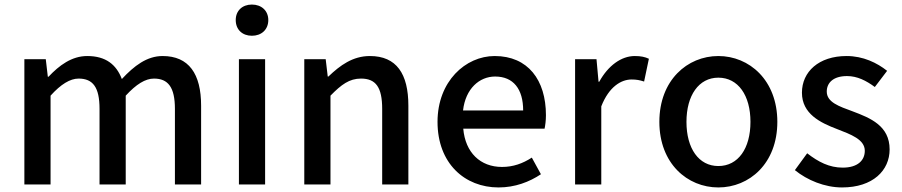

<svg xmlns="http://www.w3.org/2000/svg" viewBox="-20 -810 3961 843"><path d="M87 0H202V-390C247 -440 288 -465 325 -465C388 -465 417 -427 417 -332V0H532V-390C578 -440 618 -465 656 -465C718 -465 748 -427 748 -332V0H863V-346C863 -486 809 -564 694 -564C625 -564 569 -521 515 -463C491 -526 445 -564 363 -564C295 -564 240 -523 193 -473H190L181 -550H87Z M1086 -653C1128 -653 1158 -680 1158 -722C1158 -763 1128 -790 1086 -790C1044 -790 1015 -763 1015 -722C1015 -680 1044 -653 1086 -653ZM1029 0H1144V-550H1029Z M1316 0H1431V-390C1479 -439 1514 -465 1565 -465C1630 -465 1658 -427 1658 -332V0H1773V-346C1773 -486 1721 -564 1604 -564C1529 -564 1473 -523 1422 -474H1419L1410 -550H1316Z M2169 13C2241 13 2304 -11 2355 -45L2315 -118C2275 -92 2233 -77 2184 -77C2089 -77 2023 -140 2014 -245H2371C2374 -259 2377 -281 2377 -304C2377 -459 2298 -564 2152 -564C2024 -564 1901 -453 1901 -275C1901 -93 2020 13 2169 13ZM2013 -325C2024 -421 2085 -474 2154 -474C2234 -474 2277 -419 2277 -325Z M2505 0H2620V-343C2654 -430 2708 -461 2753 -461C2775 -461 2789 -458 2808 -452L2829 -552C2812 -560 2794 -564 2767 -564C2708 -564 2650 -522 2611 -451H2608L2599 -550H2505Z M3134 13C3270 13 3393 -92 3393 -275C3393 -458 3270 -564 3134 -564C2998 -564 2875 -458 2875 -275C2875 -92 2998 13 3134 13ZM3134 -81C3048 -81 2994 -158 2994 -275C2994 -391 3048 -469 3134 -469C3221 -469 3275 -391 3275 -275C3275 -158 3221 -81 3134 -81Z M3677 13C3813 13 3886 -62 3886 -154C3886 -258 3801 -292 3724 -321C3664 -343 3610 -361 3610 -408C3610 -446 3638 -476 3699 -476C3744 -476 3783 -456 3821 -428L3875 -499C3831 -534 3770 -564 3697 -564C3575 -564 3501 -495 3501 -403C3501 -310 3582 -271 3656 -243C3715 -220 3777 -198 3777 -148C3777 -106 3746 -74 3680 -74C3621 -74 3573 -99 3524 -137L3470 -63C3524 -19 3601 13 3677 13Z"/></svg>

Font: DAIFUKU Sans JP Medium
Style: Regular
Weight: 500
Designer: Original font ‘Source Han Sans JP’ : Ryoko NISHIZUKA  (kana, bopomofo & ideographs); Paul D. Hunt (Latin, Greek & Cyrill
Foundry: Daifuku
Version: Version 1.000